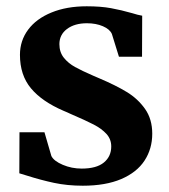

<svg xmlns="http://www.w3.org/2000/svg" viewBox="-20 -580 539 611"><path d="M143.5 -83.5Q151.5 -67.5 179.8 -55.5Q208 -43.5 240 -43.5Q287 -43.5 310.5 -62.8Q334 -82 334 -114Q334 -137 318.8 -153.8Q303.5 -170.5 278.5 -183.5Q253.5 -196.5 203.5 -218Q199 -220 193.8 -222.5Q188.5 -225 182 -227.5Q113.5 -257 78.5 -299Q43.5 -341 43.5 -405.5Q43.5 -450.5 69.5 -485.5Q95.5 -520.5 143.8 -540.2Q192 -560 256 -560Q300.5 -560 333.2 -554Q366 -548 401 -538Q418 -532.5 432.5 -530L432 -399.5H358.5L336 -472Q329.5 -487 307.5 -496.5Q285.5 -506 256.5 -506Q217.5 -506 193.2 -487.8Q169 -469.5 169 -439.5Q169 -414 183.2 -396.2Q197.5 -378.5 218.8 -366.8Q240 -355 278 -338.5L295.5 -331Q348.5 -308.5 383.5 -287.2Q418.5 -266 441.5 -233.5Q464.5 -201 464.5 -154.5Q464.5 -106.5 440 -69Q415.5 -31.5 365.8 -10.2Q316 11 243.5 11Q194.5 11 152.2 2Q110 -7 64.5 -21.5Q48 -27 41.5 -28.5L42 -159H121.5Z"/></svg>

Font: Merriweather Text
Style: Bold
Weight: 700
Designer: Eben Sorkin
Foundry: Eben Sorkin
Version: Version 2.100